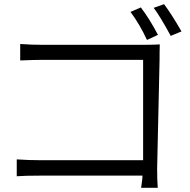

<svg xmlns="http://www.w3.org/2000/svg" viewBox="-20 -858 915 923"><path d="M739.3 -690.4C713.9 -739.3 686.5 -783.2 657.2 -822.3L607.4 -800.8C637.7 -759.8 664.1 -714.8 686.5 -666ZM747.1 -571.3C747.1 -591.8 747.1 -616.2 748 -644.5C733.4 -643.6 709 -642.6 674.8 -642.6H184.6C150.4 -642.6 114.3 -643.6 77.1 -646.5V-567.4C124 -569.3 159.2 -570.3 183.6 -570.3H668V-87.9H171.9C138.7 -87.9 101.6 -88.9 60.5 -91.8V-10.7C85.9 -12.7 123 -13.7 170.9 -13.7H665C665 -6.8 664.1 1 663.1 9.8C662.1 18.6 661.1 26.4 660.2 32.2C659.2 38.1 658.2 42 658.2 44.9H738.3C736.3 19.5 735.4 -10.7 735.4 -46.9ZM718.8 -820.3C738.3 -794.9 765.6 -750 800.8 -685.5L852.5 -707C819.3 -764.6 791 -808.6 768.6 -837.9Z"/></svg>

Font: Gen Shin Gothic P Normal
Style: Regular
Weight: 300
Designer: [Source Han Sans]
Ryoko NISHIZUKA  (kana & ideographs); Paul D. Hunt (Latin, Greek & Cyrillic); Wenlong ZHANG  (bopomofo
Version: Version 1.002.20150607